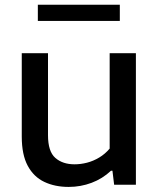

<svg xmlns="http://www.w3.org/2000/svg" viewBox="-20 -764 658 794"><path d="M264 9Q207 9 163.2 -11.8Q119.5 -32.5 94.8 -78.2Q70 -124 70 -199V-544H178.5V-205Q178.5 -137.5 208.8 -111Q239 -84.5 288.5 -84.5Q313.5 -84.5 339.8 -91.2Q366 -98 390.2 -112.5Q414.5 -127 433.5 -149.5V-544H542V0H452L445 -58H439Q404 -25 358.8 -8Q313.5 9 264 9ZM136.5 -677.5V-744.5H475.5V-677.5Z"/></svg>

Font: Encode Sans SemiExpanded Medium
Style: Regular
Weight: 500
Width: 6
Designer: Multiple Designers
Foundry: Impallari Type
Version: Version 3.002